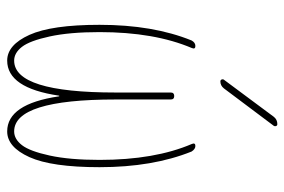

<svg xmlns="http://www.w3.org/2000/svg" viewBox="-150 -640 800 540"><g transform="rotate(90 250.0 -370.0)"><path d="M150.4 9.8Q106.4 9.8 78.1 -52.7Q49.8 -115.2 49.8 -250Q49.8 -400.4 93.8 -508.8Q99.6 -519.5 109.4 -519.5Q119.1 -519.5 115.2 -509.8Q70.3 -404.3 70.3 -250Q70.3 -166 82.5 -109.9Q94.7 -53.7 111.8 -31.7Q128.9 -9.8 150.4 -9.8Q240.2 -9.8 240.2 -294.9V-450.2Q240.2 -460 250 -460Q259.8 -460 259.8 -450.2V-294.9Q259.8 -9.8 349.6 -9.8Q371.1 -9.8 388.2 -31.7Q405.3 -53.7 417.5 -109.9Q429.7 -166 429.7 -250Q429.7 -405.3 384.8 -509.8Q380.9 -519.5 390.6 -519.5Q399.4 -519.5 406.2 -508.8Q450.2 -399.4 450.2 -250Q450.2 -115.2 421.9 -52.7Q393.6 9.8 349.6 9.8Q272.5 9.8 251 -135.7Q251 -136.7 250 -136.7Q249 -136.7 249 -135.7Q227.5 9.8 150.4 9.8ZM209 -589.8Q205.1 -589.8 203.6 -593.3Q202.1 -596.7 204.1 -599.6L308.6 -740.2Q316.4 -750 329.1 -750Q333 -750 334.5 -746.6Q335.9 -743.2 334 -740.2L228.5 -599.6Q220.7 -589.8 209 -589.8Z"/></g></svg>

Font: Rounded-X Mgen+ 1m thin
Style: Regular
Weight: 100
Designer: [Source Han Sans]
Ryoko NISHIZUKA  (kana & ideographs); Paul D. Hunt (Latin, Greek & Cyrillic); Wenlong ZHANG  (bopomofo
Version: Version 1.059.20150602